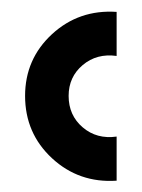

<svg xmlns="http://www.w3.org/2000/svg" viewBox="-20 -741 248 336"><path d="M184.1 -502V-424.8Q118.2 -420.4 71 -464.1Q23.9 -507.8 23.9 -573.2Q23.9 -637.7 71 -681.2Q118.2 -724.6 184.1 -720.2V-643.1Q149.4 -647.9 124.8 -627.2Q100.1 -606.4 100.1 -573.2Q100.1 -539.1 124.8 -518.1Q149.4 -497.1 184.1 -502Z"/></svg>

Font: LT Superior
Style: Bold
Weight: 400
Designer: Daniel Lyons
Foundry: LyonsType
Version: Version 1.000